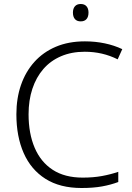

<svg xmlns="http://www.w3.org/2000/svg" viewBox="-20 -931 663 961"><path d="M404 -672Q338 -672 285.5 -649.5Q233 -627 197 -585.5Q161 -544 142 -486.5Q123 -429 123 -359Q123 -263 153.5 -191.5Q184 -120 244 -81Q304 -42 394 -42Q447 -42 490.5 -50Q534 -58 572 -71V-20Q535 -6 491 2Q447 10 388 10Q280 10 207.5 -36Q135 -82 98.5 -165Q62 -248 62 -359Q62 -439 85 -505.5Q108 -572 152 -621Q196 -670 259.5 -697Q323 -724 405 -724Q457 -724 504.5 -714Q552 -704 592 -685L569 -634Q531 -653 490 -662.5Q449 -672 404 -672ZM384 -911Q403 -911 413 -899.5Q423 -888 423 -868Q423 -847 413 -835.5Q403 -824 384 -824Q365 -824 355 -835.5Q345 -847 345 -868Q345 -888 355 -899.5Q365 -911 384 -911Z"/></svg>

Font: Noto Sans Thai Light
Style: Regular
Weight: 300
Designer: Monotype Design Team
Foundry: Monotype Imaging Inc.
Version: Version 2.001